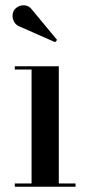

<svg xmlns="http://www.w3.org/2000/svg" viewBox="-20 -713 343 733"><path d="M204.5 -460V-12.5H268.5V0H36.5V-12.5H100.5V-447.5H36.5V-460ZM190.5 -552 55.5 -611.5Q43 -616 35.8 -626.8Q28.5 -637.5 28 -650.5Q27.5 -663.5 33.5 -673.5Q40 -683.5 52 -689Q64 -694.5 78.2 -692Q92.5 -689.5 103 -675L198 -560.5Z"/></svg>

Font: Bodoni Moda 18pt Medium
Style: Regular
Weight: 500
Designer: Owen Earl
Foundry: indestructible type
Version: Version 2.004